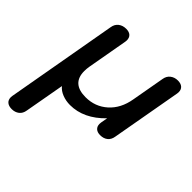

<svg xmlns="http://www.w3.org/2000/svg" viewBox="-220 -648 1045 1045"><g transform="rotate(45 303.0 -125.0)"><path d="M-21 207Q-21 200 -20 197L94 -447Q98 -472 116 -486Q134 -500 160 -500Q183 -500 195 -489Q207 -478 207 -458Q207 -451 206 -447L164 -211Q161 -192 161 -176Q161 -80 267 -80Q340 -80 392.5 -127Q445 -174 459 -256L493 -447Q497 -472 515 -486Q533 -500 558 -500Q581 -500 593.5 -489Q606 -478 606 -458Q606 -451 605 -447L533 -43Q529 -17 512 -3.5Q495 10 469 10Q447 10 435 -1Q423 -12 423 -31Q423 -39 424 -43L431 -82Q342 10 237 10Q205 10 177 -1Q149 -12 133 -32L92 197Q88 223 70.5 236.5Q53 250 28 250Q5 250 -8 239Q-21 228 -21 207Z"/></g></svg>

Font: Kodchasan SemiBold
Style: Italic
Weight: 600
Italic angle: -10°
Version: Version 1.000; ttfautohint (v1.6)